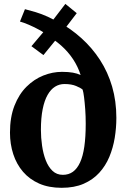

<svg xmlns="http://www.w3.org/2000/svg" viewBox="-20 -930 630 962"><path d="M288.5 11Q224.5 11 176.2 -10.2Q128 -31.5 95.5 -69.2Q63 -107 46.5 -157.5Q30 -208 30 -265.5Q30 -343 52.5 -400.5Q75 -458 112.8 -495.5Q150.5 -533 196.8 -551.5Q243 -570 290.5 -570Q322.5 -570 345 -566Q367.5 -562 384 -554Q370.5 -596.5 346 -633.5Q321.5 -670.5 286.8 -701.5Q252 -732.5 207.5 -756.5L300 -779.5L197.5 -654L137.5 -698.5L242 -822L235 -742Q212 -761 182.2 -777.5Q152.5 -794 124.8 -805.8Q97 -817.5 80 -822L105 -884Q131 -877.5 159.2 -869Q187.5 -860.5 220.2 -845.8Q253 -831 293 -806L212.5 -786.5L307.5 -910.5L364.5 -864L275 -747L271.5 -821.5Q335 -786.5 388.2 -738.5Q441.5 -690.5 481 -629.8Q520.5 -569 541.8 -496.2Q563 -423.5 563 -339.5Q563 -289.5 554.8 -239.2Q546.5 -189 527.8 -144Q509 -99 477.2 -64.2Q445.5 -29.5 399 -9.2Q352.5 11 288.5 11ZM295 -54Q324 -54 345.2 -69.2Q366.5 -84.5 381 -115.8Q395.5 -147 402.5 -195.5Q409.5 -244 409.5 -310.5Q409.5 -348.5 407 -382.5Q404.5 -416.5 401.2 -442.5Q398 -468.5 394 -481Q386 -488.5 362.2 -498.8Q338.5 -509 303 -509Q277.5 -509 256 -495.8Q234.5 -482.5 218.5 -454.5Q202.5 -426.5 193.8 -383Q185 -339.5 185 -279.5Q185 -240 190.8 -200Q196.5 -160 209.2 -127Q222 -94 243 -74Q264 -54 295 -54Z"/></svg>

Font: Merriweather Light 18pt
Style: Bold
Weight: 700
Version: Version 2.100